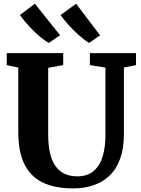

<svg xmlns="http://www.w3.org/2000/svg" viewBox="-20 -1038 784 1066"><path d="M386 8Q284.5 8 217 -24.8Q149.5 -57.5 115.5 -126.5Q81.5 -195.5 81.5 -304.5V-663L17.5 -676.5V-743H331V-676.5L247.5 -661.5V-291Q247.5 -233.5 257.2 -190Q267 -146.5 287.2 -117.2Q307.5 -88 337.8 -73.5Q368 -59 409 -59Q464.5 -59 499 -87.8Q533.5 -116.5 549.5 -168Q565.5 -219.5 565.5 -288V-662.5L479 -676.5V-743H735V-676.5L668 -663V-296.5Q668 -215 647.2 -157.2Q626.5 -99.5 588.2 -63Q550 -26.5 498.5 -9.2Q447 8 386 8ZM251 -800Q233 -809.5 210.2 -827.8Q187.5 -846 164.5 -868.8Q141.5 -891.5 122.2 -914Q103 -936.5 91 -955L173.5 -1017.5L313.5 -842.5L252 -800ZM474.5 -800Q451 -813.5 420 -840.8Q389 -868 361 -899.2Q333 -930.5 316.5 -954.5L402.5 -1017.5L535.5 -842L475.5 -800Z"/></svg>

Font: Merriweather ExtraBold
Style: Regular
Weight: 800
Version: Version 2.100